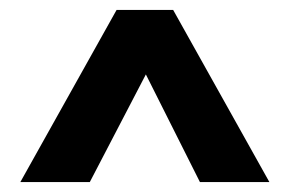

<svg xmlns="http://www.w3.org/2000/svg" viewBox="-20 -680 600 387"><path d="M21 -313 215 -660H329L523 -313H383L274 -530L161 -313Z"/></svg>

Font: Titillium Web
Style: Bold
Weight: 700
Designer: Mohamed Gaber, Accademia di Belle Arti di Urbino
Foundry: Kief Type Foundry, Accademia di Belle Arti di Urbino
Version: Version 3.000